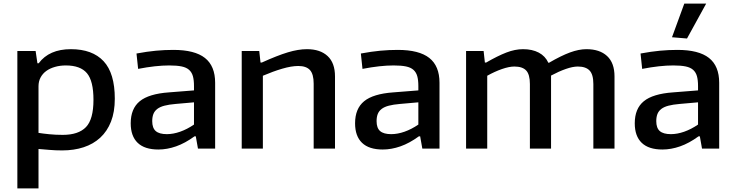

<svg xmlns="http://www.w3.org/2000/svg" viewBox="-20 -822 4069 1062"><path d="M76 -540H177L187 -472H194Q252 -550 372 -550Q491 -550 553 -483.5Q615 -417 615 -276Q615 -203 594 -149.5Q573 -96 534.5 -60.5Q496 -25 442.5 -7.5Q389 10 324 10Q286 10 252.5 7Q219 4 193 2V220H76ZM327 -76Q414 -76 455.5 -119Q497 -162 497 -270Q497 -374 461 -417Q425 -460 344 -460Q312 -460 284 -452Q256 -444 236 -429.5Q216 -415 204.5 -393.5Q193 -372 193 -345V-87Q218 -83 253 -79.5Q288 -76 327 -76Z M856 5Q780 5 741.5 -32Q703 -69 703 -140Q703 -221 753 -262Q803 -303 914 -311L1053 -322V-346Q1053 -379 1047 -400.5Q1041 -422 1026 -435.5Q1011 -449 984.5 -454.5Q958 -460 916 -460Q842 -460 744 -441L735 -526Q794 -537 842.5 -541.5Q891 -546 939 -546Q1057 -546 1113.5 -501.5Q1170 -457 1170 -364V0H1075L1063 -68H1056Q1004 -30 954 -12.5Q904 5 856 5ZM903 -80Q938 -80 976.5 -93.5Q1015 -107 1053 -133V-256L951 -247Q915 -244 890 -237.5Q865 -231 850 -219.5Q835 -208 828.5 -191.5Q822 -175 822 -152Q822 -114 841.5 -97Q861 -80 903 -80Z M1317 -540H1414L1421 -476H1428Q1514 -515 1572 -532.5Q1630 -550 1678 -550Q1751 -550 1792 -512Q1833 -474 1833 -399V0H1715V-359Q1715 -412 1694.5 -434.5Q1674 -457 1630 -457Q1592 -457 1541 -442Q1490 -427 1434 -403V0H1317Z M2097 5Q2021 5 1982.5 -32Q1944 -69 1944 -140Q1944 -221 1994 -262Q2044 -303 2155 -311L2294 -322V-346Q2294 -379 2288 -400.5Q2282 -422 2267 -435.5Q2252 -449 2225.5 -454.5Q2199 -460 2157 -460Q2083 -460 1985 -441L1976 -526Q2035 -537 2083.5 -541.5Q2132 -546 2180 -546Q2298 -546 2354.5 -501.5Q2411 -457 2411 -364V0H2316L2304 -68H2297Q2245 -30 2195 -12.5Q2145 5 2097 5ZM2144 -80Q2179 -80 2217.5 -93.5Q2256 -107 2294 -133V-256L2192 -247Q2156 -244 2131 -237.5Q2106 -231 2091 -219.5Q2076 -208 2069.5 -191.5Q2063 -175 2063 -152Q2063 -114 2082.5 -97Q2102 -80 2144 -80Z M2558 -540H2655L2662 -476H2669Q2733 -513 2781 -531.5Q2829 -550 2873 -550Q2924 -550 2960 -531Q2996 -512 3013 -475H3017Q3084 -514 3133 -532Q3182 -550 3224 -550Q3297 -550 3338 -512Q3379 -474 3379 -399V0H3262V-357Q3262 -410 3241 -432Q3220 -454 3176 -454Q3148 -454 3109.5 -440.5Q3071 -427 3028 -404V0H2911V-357Q2911 -410 2890.5 -432Q2870 -454 2825 -454Q2796 -454 2756 -440Q2716 -426 2675 -403V0H2558Z M3644 5Q3568 5 3529.5 -32Q3491 -69 3491 -140Q3491 -221 3541 -262Q3591 -303 3702 -311L3841 -322V-346Q3841 -379 3835 -400.5Q3829 -422 3814 -435.5Q3799 -449 3772.5 -454.5Q3746 -460 3704 -460Q3630 -460 3532 -441L3523 -526Q3582 -537 3630.5 -541.5Q3679 -546 3727 -546Q3845 -546 3901.5 -501.5Q3958 -457 3958 -364V0H3863L3851 -68H3844Q3792 -30 3742 -12.5Q3692 5 3644 5ZM3691 -80Q3726 -80 3764.5 -93.5Q3803 -107 3841 -133V-256L3739 -247Q3703 -244 3678 -237.5Q3653 -231 3638 -219.5Q3623 -208 3616.5 -191.5Q3610 -175 3610 -152Q3610 -114 3629.5 -97Q3649 -80 3691 -80ZM3697 -616 3765 -802H3886L3780 -609Z"/></svg>

Font: Encode Sans Wide
Style: Medium
Weight: 500
Designer: Pablo Impallari, Andres Torresi
Foundry: Pablo Impallari, Andres Torresi
Version: Version 1.000; ttfautohint (v1.00) -l 8 -r 50 -G 200 -x 14 -